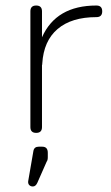

<svg xmlns="http://www.w3.org/2000/svg" viewBox="-20 -481 400 695"><path d="M132 -21Q132 0 111 0Q90 0 90 -21V-440Q90 -461 111 -461Q132 -461 132 -440V-346Q183 -461 329 -461Q350 -461 350 -440Q350 -419 329 -419Q239 -419 188.5 -376Q138 -333 133 -251Q133 -247 132 -245ZM99 194Q91 194 86 189Q81 184 82 175L101 65Q104 50 120 50H133Q153 50 153 72V88Q153 99 149 104L115 181Q109 194 99 194Z"/></svg>

Font: Jura Light
Style: Regular
Weight: 300
Designer: Daniel Johnson, Alexei Vanyashin
Foundry: Daniel Johnson
Version: Version 5.103